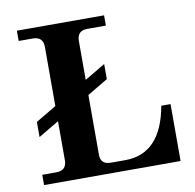

<svg xmlns="http://www.w3.org/2000/svg" viewBox="-81 -815 911 897"><g transform="rotate(-10 374.5 -366.0)"><path d="M704.1 0H56.6V-48.8H123.5Q172.4 -48.8 172.4 -97.7V-634.8Q172.4 -683.6 123.5 -683.6H56.6V-732.4H470.2V-683.6H382.3Q333.5 -683.6 333.5 -634.8V-94.7Q333.5 -48.8 382.3 -48.8H450.2Q620.6 -48.8 660.2 -270H704.1ZM74.7 -224.6V-296.4L431.2 -508.3V-436.5Z"/></g></svg>

Font: Munson
Style: Bold
Weight: 700
Designer: Paul James MIller
Foundry: High-Logic / Made with FontCreator
Version: Version 2.10;May 5, 2019;FontCreator 11.5.0.2430 64-bit